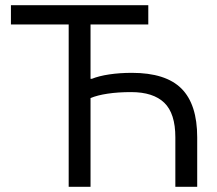

<svg xmlns="http://www.w3.org/2000/svg" viewBox="-20 -718 836 738"><path d="M244 -624H22V-698H550V-624H328V-415H333Q360 -426 400 -432Q440 -438 487 -438Q617 -438 677.5 -377.5Q738 -317 738 -190V0H654V-190Q654 -282 611.5 -323Q569 -364 484 -364Q434 -364 394 -358Q354 -352 328 -341V0H244Z"/></svg>

Font: Aneliza
Style: Regular
Weight: 400
Designer: Mike Abbink, Paul van der Laan, Pieter van Rosmalen
Foundry: Bold Monday
Version: Version 3.001;September 8, 2019;FontCreator 11.5.0.2425 64-b